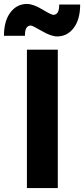

<svg xmlns="http://www.w3.org/2000/svg" viewBox="-50 -950 425 970"><path d="M86 -699H242V0H86ZM106 -821Q75 -821 76 -769H-30Q-30 -844 2.5 -887Q35 -930 86 -930Q118 -930 163.5 -902.5Q209 -875 219 -875Q250 -875 249 -927H355Q355 -852 322.5 -809Q290 -766 239 -766Q208 -766 161 -793.5Q114 -821 106 -821Z"/></svg>

Font: Montserrat_am3
Style: Bold
Weight: 700
Designer: Julieta Ulanovsky
Foundry: Julieta Ulanovsky. Armenina letters added by Vahan Hovhannisyan
Version: Version 2.001